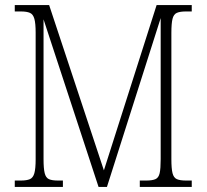

<svg xmlns="http://www.w3.org/2000/svg" viewBox="-20 -734 812 754"><path d="M38 0V-25H61Q85 -25 97.5 -30.5Q110 -36 115 -54Q120 -72 120 -108V-606Q120 -642 115 -660Q110 -678 97.5 -683.5Q85 -689 62 -689H38V-714H173L388 -65L595 -714H733V-689H710Q687 -689 674.5 -683.5Q662 -678 657.5 -660Q653 -642 653 -605V-109Q653 -72 657.5 -54Q662 -36 674.5 -30.5Q687 -25 711 -25H733V0H529V-25H554Q578 -25 590.5 -30.5Q603 -36 607 -54Q611 -72 611 -109V-663L400 0H367L151 -658V-109Q151 -72 155.5 -54Q160 -36 172 -30.5Q184 -25 208 -25H227V0Z"/></svg>

Font: Noto Serif Myanmar Condensed ExtraLight
Style: Regular
Weight: 200
Width: 3
Designer: Ben Mitchell and the Monotype Design Team
Foundry: Monotype Imaging Inc.
Version: Version 2.106; ttfautohint (v1.8.4.7-5d5b)